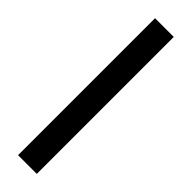

<svg xmlns="http://www.w3.org/2000/svg" viewBox="1 -130 301 301"><g transform="rotate(-45 152.0 21.0)"><path d="M303.7 -0.5V41H0V-0.5Z"/></g></svg>

Font: Ovo
Style: Regular
Weight: 400
Designer: Nicole Fally
Foundry: Sorkin Type Co.
Version: Version 1.001